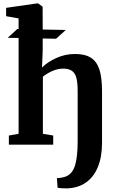

<svg xmlns="http://www.w3.org/2000/svg" viewBox="-20 -840 676 1115"><path d="M572.5 -310V-11Q572.5 71.5 548.2 130.2Q524 189 478.2 220.5Q432.5 252 368.5 254Q358.5 254.5 338.8 253.2Q319 252 314.5 250L310.5 194Q318.5 195 335.8 192Q353 189 363.5 184.5Q402 168.5 416.5 118Q431 67.5 431 -19.5V-310Q431 -358.5 423.8 -386.8Q416.5 -415 398.2 -428.2Q380 -441.5 346.5 -441.5Q291 -441.5 229 -395V-63L289 -53V0H31.5V-53L88 -63V-619.5L24.5 -620.5L80.5 -671.5H88V-733L15.5 -746V-794.5L197 -820.5H201L227.5 -801L228 -668.5L362 -666L305.5 -615L228 -616.5V-548.5L224 -448Q256 -480 307.2 -503.2Q358.5 -526.5 415.5 -526.5Q474 -526.5 508.2 -504.5Q542.5 -482.5 557.5 -435.5Q572.5 -388.5 572.5 -310Z"/></svg>

Font: Merriweather Text
Style: Bold
Weight: 700
Designer: Eben Sorkin
Foundry: Eben Sorkin
Version: Version 2.100